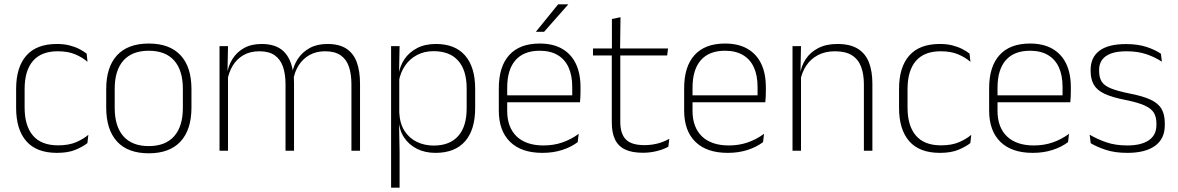

<svg xmlns="http://www.w3.org/2000/svg" viewBox="-20 -701 5478 893"><path d="M245 10Q150 10 102.5 -44.2Q55 -98.5 55 -199.5V-287.5Q55 -388.5 102.5 -442.5Q150 -496.5 245 -496.5Q278.5 -496.5 304.8 -489.5Q331 -482.5 350.5 -472.2Q370 -462 383 -451.5L387 -413.5Q363.5 -434 330 -448.2Q296.5 -462.5 248.5 -462.5Q172 -462.5 133.2 -417.5Q94.5 -372.5 94.5 -287V-200.5Q94.5 -116 133.2 -70.5Q172 -25 250 -25Q299.5 -25 333.5 -39.5Q367.5 -54 391 -74L386.5 -35.5Q366 -19 331.5 -4.5Q297 10 245 10Z M672 12Q574.5 12 524.2 -43Q474 -98 474 -201V-286.5Q474 -389.5 524.5 -444Q575 -498.5 672 -498.5Q769 -498.5 819.8 -444Q870.5 -389.5 870.5 -286.5V-201Q870.5 -98 819.8 -43Q769 12 672 12ZM672 -21.5Q749 -21.5 789.8 -67.2Q830.5 -113 830.5 -199.5V-288Q830.5 -374 790 -419.5Q749.5 -465 672 -465Q594.5 -465 554 -419.5Q513.5 -374 513.5 -288V-199.5Q513.5 -113 554 -67.2Q594.5 -21.5 672 -21.5Z M1614.5 0V-308.5Q1614.5 -356.5 1602.8 -391Q1591 -425.5 1564 -444Q1537 -462.5 1492 -462.5Q1450.5 -462.5 1419.5 -445Q1388.5 -427.5 1369.2 -397.2Q1350 -367 1344 -328.5L1332.5 -361.5H1339.5Q1345 -396.5 1365.5 -427.5Q1386 -458.5 1420.2 -477.5Q1454.5 -496.5 1503 -496.5Q1558 -496.5 1591.2 -474.5Q1624.5 -452.5 1639.5 -411.2Q1654.5 -370 1654.5 -312V0ZM1001 0V-486.5H1040.5L1038 -362L1040.5 -360.5V0ZM1308 0V-308Q1308 -356.5 1296 -391Q1284 -425.5 1257.5 -444Q1231 -462.5 1186 -462.5Q1143.5 -462.5 1112.2 -444.5Q1081 -426.5 1062.2 -395.2Q1043.5 -364 1037 -324L1025 -356H1036Q1041 -394 1060.8 -426Q1080.5 -458 1114.5 -477.2Q1148.5 -496.5 1197 -496.5Q1263.5 -496.5 1299.2 -462Q1335 -427.5 1344 -359.5Q1346 -348.5 1346.8 -337.5Q1347.5 -326.5 1347.5 -315V0Z M2005.5 10Q1957 10 1919.5 -8.8Q1882 -27.5 1859.5 -61.5Q1837 -95.5 1834.5 -141H1821.5L1837 -177.5Q1839.5 -126.5 1861.5 -92.2Q1883.5 -58 1919 -41Q1954.5 -24 1997.5 -24Q2071.5 -24 2111 -68.2Q2150.5 -112.5 2150.5 -197V-289.5Q2150.5 -374 2111.2 -418.5Q2072 -463 1996.5 -463Q1953.5 -463 1919.8 -445.2Q1886 -427.5 1864.2 -396Q1842.5 -364.5 1835 -322.5L1822 -354H1834Q1839.5 -393.5 1861.2 -425.8Q1883 -458 1919.8 -477.2Q1956.5 -496.5 2007.5 -496.5Q2096.5 -496.5 2143.2 -442.8Q2190 -389 2190 -287.5V-199Q2190 -97 2142.8 -43.5Q2095.5 10 2005.5 10ZM1799 172V-486.5H1838.5L1836 -361L1837 -346V-138.5L1836 -128L1838.5 4.5V172Z M2503 10Q2405 10 2352.5 -41.2Q2300 -92.5 2300 -187V-290.5Q2300 -391.5 2348.5 -445Q2397 -498.5 2490 -498.5Q2552 -498.5 2594.2 -474.2Q2636.5 -450 2658.2 -404.8Q2680 -359.5 2680 -295.5V-278Q2680 -265.5 2679.5 -252.8Q2679 -240 2677.5 -225.5H2641Q2641.5 -245.5 2641.5 -263.2Q2641.5 -281 2641.5 -296Q2641.5 -350.5 2624.2 -388Q2607 -425.5 2573.2 -445.2Q2539.5 -465 2490 -465Q2416 -465 2377.5 -421Q2339 -377 2339 -293V-245V-239V-184.5Q2339 -147 2350 -117.5Q2361 -88 2382.2 -67.2Q2403.5 -46.5 2435 -35.5Q2466.5 -24.5 2508 -24.5Q2555 -24.5 2595.5 -38.5Q2636 -52.5 2671.5 -78.5L2667 -40Q2636.5 -17 2594.8 -3.5Q2553 10 2503 10ZM2320 -225.5V-257.5H2667.5V-225.5ZM2576 -681H2622.5V-680L2510.5 -553H2473V-554Z M2970.5 9.5Q2919 9.5 2887.2 -5.8Q2855.5 -21 2840.5 -52.2Q2825.5 -83.5 2825.5 -130.5V-459H2865V-134.5Q2865 -79 2890.8 -52.5Q2916.5 -26 2977.5 -26Q3008 -26 3037.2 -33.2Q3066.5 -40.5 3093 -55.5L3088.5 -18.5Q3065.5 -6 3034.2 1.8Q3003 9.5 2970.5 9.5ZM2738 -443V-475.5H3087L3083 -443ZM2826 -469.5V-612.5L2866 -621L2864 -469.5Z M3365 10Q3267 10 3214.5 -41.2Q3162 -92.5 3162 -187V-290.5Q3162 -391.5 3210.5 -445Q3259 -498.5 3352 -498.5Q3414 -498.5 3456.2 -474.2Q3498.5 -450 3520.2 -404.8Q3542 -359.5 3542 -295.5V-278Q3542 -265.5 3541.5 -252.8Q3541 -240 3539.5 -225.5H3503Q3503.5 -245.5 3503.5 -263.2Q3503.5 -281 3503.5 -296Q3503.5 -350.5 3486.2 -388Q3469 -425.5 3435.2 -445.2Q3401.5 -465 3352 -465Q3278 -465 3239.5 -421Q3201 -377 3201 -293V-245V-239V-184.5Q3201 -147 3212 -117.5Q3223 -88 3244.2 -67.2Q3265.5 -46.5 3297 -35.5Q3328.5 -24.5 3370 -24.5Q3417 -24.5 3457.5 -38.5Q3498 -52.5 3533.5 -78.5L3529 -40Q3498.5 -17 3456.8 -3.5Q3415 10 3365 10ZM3182 -225.5V-257.5H3529.5V-225.5Z M3998 0V-308Q3998 -356 3985 -390.5Q3972 -425 3942.5 -443.8Q3913 -462.5 3863.5 -462.5Q3818 -462.5 3784 -444.5Q3750 -426.5 3729.5 -395.2Q3709 -364 3702 -324L3691 -356H3701Q3706.5 -394 3727.5 -426Q3748.5 -458 3785.5 -477.2Q3822.5 -496.5 3874.5 -496.5Q3934 -496.5 3969.8 -474.2Q4005.5 -452 4021.5 -410.8Q4037.5 -369.5 4037.5 -311.5V0ZM3666 0V-486.5H3705.5L3703 -362.5L3705.5 -361V0Z M4351.5 10Q4256.5 10 4209 -44.2Q4161.5 -98.5 4161.5 -199.5V-287.5Q4161.5 -388.5 4209 -442.5Q4256.5 -496.5 4351.5 -496.5Q4385 -496.5 4411.2 -489.5Q4437.5 -482.5 4457 -472.2Q4476.5 -462 4489.5 -451.5L4493.5 -413.5Q4470 -434 4436.5 -448.2Q4403 -462.5 4355 -462.5Q4278.5 -462.5 4239.8 -417.5Q4201 -372.5 4201 -287V-200.5Q4201 -116 4239.8 -70.5Q4278.5 -25 4356.5 -25Q4406 -25 4440 -39.5Q4474 -54 4497.5 -74L4493 -35.5Q4472.5 -19 4438 -4.5Q4403.5 10 4351.5 10Z M4783.5 10Q4685.5 10 4633 -41.2Q4580.5 -92.5 4580.5 -187V-290.5Q4580.5 -391.5 4629 -445Q4677.5 -498.5 4770.5 -498.5Q4832.5 -498.5 4874.8 -474.2Q4917 -450 4938.8 -404.8Q4960.5 -359.5 4960.5 -295.5V-278Q4960.5 -265.5 4960 -252.8Q4959.5 -240 4958 -225.5H4921.5Q4922 -245.5 4922 -263.2Q4922 -281 4922 -296Q4922 -350.5 4904.8 -388Q4887.5 -425.5 4853.8 -445.2Q4820 -465 4770.5 -465Q4696.5 -465 4658 -421Q4619.5 -377 4619.5 -293V-245V-239V-184.5Q4619.5 -147 4630.5 -117.5Q4641.5 -88 4662.8 -67.2Q4684 -46.5 4715.5 -35.5Q4747 -24.5 4788.5 -24.5Q4835.5 -24.5 4876 -38.5Q4916.5 -52.5 4952 -78.5L4947.5 -40Q4917 -17 4875.2 -3.5Q4833.5 10 4783.5 10ZM4600.5 -225.5V-257.5H4948V-225.5Z M5223.5 10Q5165 10 5122.5 -4.2Q5080 -18.5 5053 -35L5048 -74.5Q5084 -53.5 5126 -39Q5168 -24.5 5223 -24.5Q5287.5 -24.5 5323 -48.5Q5358.5 -72.5 5358.5 -119V-127Q5358.5 -157 5346.5 -176.8Q5334.5 -196.5 5303.5 -210.5Q5272.5 -224.5 5215 -236Q5153.5 -248 5118 -264.5Q5082.5 -281 5067.5 -306.8Q5052.5 -332.5 5052.5 -371.5V-376Q5052.5 -434 5093.5 -465Q5134.5 -496 5217 -496Q5273.5 -496 5314 -482.2Q5354.5 -468.5 5379.5 -451L5384 -414Q5352.5 -435 5312.2 -448.8Q5272 -462.5 5219 -462.5Q5175 -462.5 5147 -452Q5119 -441.5 5105.5 -422.2Q5092 -403 5092 -376V-371.5Q5092 -340.5 5104.2 -321.2Q5116.5 -302 5147.2 -289.8Q5178 -277.5 5231.5 -266.5Q5295 -254.5 5331.2 -237.5Q5367.5 -220.5 5382.5 -194.2Q5397.5 -168 5397.5 -128.5V-118.5Q5397.5 -55.5 5352.2 -22.8Q5307 10 5223.5 10Z"/></svg>

Font: Anek Tamil Medium ExtraLight
Style: Regular
Weight: 250
Version: Version 1.003